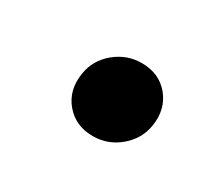

<svg xmlns="http://www.w3.org/2000/svg" viewBox="-47 -529 427 366"><g transform="rotate(30 167.0 -345.5)"><path d="M172.6 -261.1Q134.5 -261.1 111.8 -288.1Q89.1 -315.2 95.6 -354.5Q101 -386.7 126.6 -407.6Q152.3 -428.5 184.4 -428.5Q223.1 -428.5 245.4 -401.5Q267.6 -374.4 261.6 -336Q256.6 -304.1 231.1 -282.6Q205.6 -261.1 172.6 -261.1Z"/></g></svg>

Font: Adwaita Sans
Style: Italic
Weight: 400
Italic angle: -9.39999°
Designer: Rasmus Andersson
Foundry: rsms
Version: Version 4.001;git-9221beed3